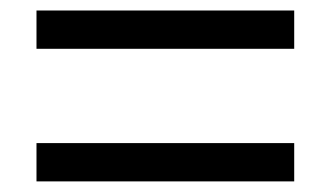

<svg xmlns="http://www.w3.org/2000/svg" viewBox="-20 -510 624 362"><path d="M48.8 -418V-490.2H534.7V-418ZM48.8 -168V-240.2H534.7V-168Z"/></svg>

Font: Liberation Sans
Style: Regular
Weight: 400
Designer: Steve Matteson
Foundry: Ascender Corporation
Version: Version 2.00.1